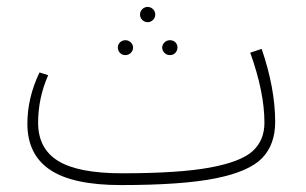

<svg xmlns="http://www.w3.org/2000/svg" viewBox="-20 -522 883 554"><path d="M774 -170Q774 -105 736.5 -66Q699 -27 602.5 -7.5Q506 12 329 12Q190 12 124.5 -32Q59 -76 59 -165Q59 -240 94 -313L119 -305Q90 -239 90 -168Q90 -93 148 -57.5Q206 -22 332 -22Q496 -22 585.5 -38.5Q675 -55 709 -86Q743 -117 743 -168Q743 -256 702 -370L735 -381Q774 -267 774 -170ZM384 -480Q384 -489 390.5 -495.5Q397 -502 406 -502Q415 -502 421.5 -495.5Q428 -489 428 -480Q428 -471 421.5 -464.5Q415 -458 406 -458Q397 -458 390.5 -464.5Q384 -471 384 -480ZM320 -385Q320 -394 326.5 -400Q333 -406 342 -406Q351 -406 357.5 -399.5Q364 -393 364 -385Q364 -376 357.5 -369.5Q351 -363 342 -363Q332 -363 326 -369.5Q320 -376 320 -385ZM448 -385Q448 -393 454.5 -399.5Q461 -406 470 -406Q480 -406 486 -400Q492 -394 492 -385Q492 -376 486 -369.5Q480 -363 470 -363Q461 -363 454.5 -369.5Q448 -376 448 -385Z"/></svg>

Font: FiraGO UltraLight
Style: Regular
Weight: 200
Designer: bBox Type
Foundry: bBox Type GmbH
Version: Version 1.001